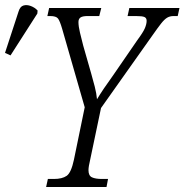

<svg xmlns="http://www.w3.org/2000/svg" viewBox="-109 -746 736 766"><path d="M75 0 82 -32H106Q139 -32 157 -44.5Q175 -57 186 -109L229 -318L139 -631Q130 -662 122.5 -672Q115 -682 91 -682H80L87 -714H295L287 -682H241Q221 -682 212.5 -676.5Q204 -671 204 -658Q204 -641 210 -616Q216 -591 223 -564L255 -452Q262 -428 269 -400.5Q276 -373 278 -350Q290 -370 305.5 -393Q321 -416 342 -445L439 -586Q462 -617 469 -633.5Q476 -650 476 -663Q476 -674 467.5 -678Q459 -682 433 -682H400L407 -714H607L600 -682H584Q569 -682 558 -675.5Q547 -669 534 -652.5Q521 -636 500 -606L294 -315L251 -110Q244 -81 244 -67Q244 -45 258 -38.5Q272 -32 298 -32H322L316 0ZM-67 -525 -89 -535 -35 -700Q-29 -720 -15.5 -724Q-2 -728 14 -722Q30 -716 41 -704L40 -692Z"/></svg>

Font: Noto Serif Condensed Light
Style: Italic
Weight: 300
Width: 3
Italic angle: -12°
Designer: Monotype Design Team
Foundry: Monotype Imaging Inc.
Version: Version 2.014; ttfautohint (v1.8.4.7-5d5b)